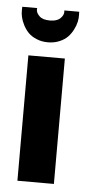

<svg xmlns="http://www.w3.org/2000/svg" viewBox="-54 -567 268 596"><g transform="rotate(5 80.0 -269.5)"><path d="M80 -436.3Q99.7 -436.3 115.8 -443.2Q132 -450 141.7 -460.2Q151.3 -470.3 157.8 -483.2Q164.3 -496 166.8 -507.3Q169.3 -518.7 169 -528L168.7 -539.3H122.3Q122.7 -537.3 122.7 -534.7Q122.7 -524 112.3 -514.2Q102 -504.3 80 -504.3Q58 -504.3 47.7 -514.2Q37.3 -524 37.3 -534.7L37.7 -539.3H-8.7L-9 -528Q-9.3 -518.7 -6.8 -507.3Q-4.3 -496 2.2 -483.2Q8.7 -470.3 18.3 -460.2Q28 -450 44.2 -443.2Q60.3 -436.3 80 -436.3ZM23.3 0H137V-390.7H23.3Z"/></g></svg>

Font: Jomhuria
Style: Regular
Weight: 400
Designer: Arabic design by Kourosh Beigpour, Latin design by Eben Sorkin, engineering by Lasse Fister and Khaled Hosney
Version: Version 1.0010